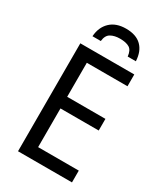

<svg xmlns="http://www.w3.org/2000/svg" viewBox="-223 -1009 947 1100"><g transform="rotate(30 250.0 -459.0)"><path d="M445 0H88V-714H445V-636H176V-411H429V-334H176V-78H445ZM274 -918Q341 -918 376.5 -883Q412 -848 415 -784H361Q357 -824 335 -837.5Q313 -851 272 -851Q236 -851 211.5 -837Q187 -823 183 -784H128Q132 -845 170 -881.5Q208 -918 274 -918Z"/></g></svg>

Font: Noto Sans SemiCondensed
Style: Regular
Weight: 400
Width: 4
Designer: Monotype Design Team
Foundry: Monotype Imaging Inc.
Version: Version 2.013; ttfautohint (v1.8.4.7-5d5b)